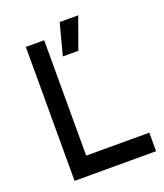

<svg xmlns="http://www.w3.org/2000/svg" viewBox="-139 -851 805 943"><g transform="rotate(-20 263.0 -379.0)"><path d="M242 -594H323L382 -758H285ZM87 0H513V-97H183V-700H87Z"/></g></svg>

Font: Unageo
Style: Medium
Weight: 500
Designer: Richard Sepsi
Foundry: Richard Sepsi
Version: Version 2.000